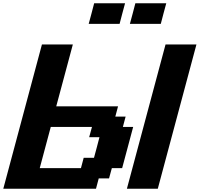

<svg xmlns="http://www.w3.org/2000/svg" viewBox="-20 -1145 1212 1165"><path d="M750 0H937.5Q976.6 -146 1054.7 -437.5Q1132.8 -729 1171.9 -875H984.4Q945.3 -729 867.2 -437.5Q789.1 -146 750 0ZM0 0H562.5L579.1 -62.5H641.6L658.7 -125H721.2Q732.4 -166.5 754.6 -249.8Q776.9 -333 788.1 -375H725.6L742.2 -437.5H679.7L696.3 -500H321.3Q338.4 -562.5 371.6 -687.5Q404.8 -812.5 421.9 -875H234.4Q195.3 -729 117.2 -437.5Q39.1 -146 0 0ZM471.2 -125H221.2Q232.4 -167 254.6 -250Q276.9 -333 288.1 -375H538.1L521 -312.5H583.5Q578.1 -291.5 567.1 -249.8Q556.2 -208 550.3 -187.5H487.8ZM768.1 -1000H955.6Q960.9 -1020.5 971.9 -1062.5Q982.9 -1104.5 988.8 -1125H801.3Q795.9 -1104 784.9 -1062.3Q773.9 -1020.5 768.1 -1000ZM518.1 -1000H705.6Q710.9 -1020.5 721.9 -1062.3Q732.9 -1104 738.8 -1125H551.3Q545.9 -1104 534.9 -1062.3Q523.9 -1020.5 518.1 -1000Z"/></svg>

Font: Faithful 32x
Style: SemiboldOblique
Weight: 400
Foundry: Faithful Resource Pack
Version: Version 1.0; January 27, 2023